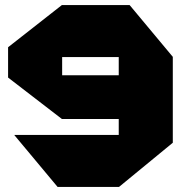

<svg xmlns="http://www.w3.org/2000/svg" viewBox="-20 -740 751 760"><path d="M226 -269V-442H450V-269ZM450 0V-514H664V-175L451 0ZM208 0 37 -205V-206H450V0ZM225 -269 12 -433V-553L225 -720H226V-269ZM226 -514V-720H493L664 -515V-514Z"/></svg>

Font: Foldit ExtraBold
Style: Regular
Weight: 800
Version: Version 1.003